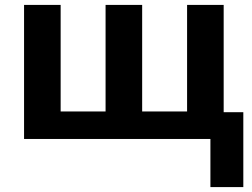

<svg xmlns="http://www.w3.org/2000/svg" viewBox="-20 -566 1025 782"><path d="M837 0H78V-546H227V-112H410V-546H559V-112H742V-546H891V-109H971V196H837Z"/></svg>

Font: OpenSansMMV
Style: Bold
Weight: 700
Foundry: Ascender Corporation
Version: Version 4.001